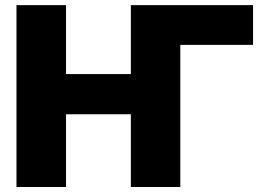

<svg xmlns="http://www.w3.org/2000/svg" viewBox="-20 -748 1059 768"><path d="M992.2 -727.5V-568.4H671.9L504.9 -727.5ZM45.9 0V-727.5H244.1V-451.7H503.4V-727.5H701.2V0H503.4V-291H244.1V0Z"/></svg>

Font: Inter 16pt Black
Style: Regular
Weight: 900
Version: Version 4.001;git-66647c0bb